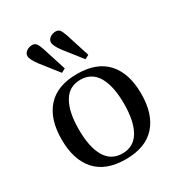

<svg xmlns="http://www.w3.org/2000/svg" viewBox="-179 -871 935 1003"><g transform="rotate(-30 288.5 -369.0)"><path d="M112 -712Q112 -728 127 -739Q142 -750 162 -750Q178 -750 186.5 -738.5Q195 -727 203 -703L249 -559L225 -546L143 -650Q112 -691 112 -712ZM254 -712Q254 -728 269 -739Q284 -750 304 -750Q320 -750 328.5 -738.5Q337 -727 345 -703L391 -559L367 -546L285 -650Q254 -691 254 -712ZM109.5 -55Q49 -122 49 -245Q49 -368 109.5 -435Q170 -502 289 -502Q408 -502 468.5 -435Q529 -368 529 -245Q529 -122 468.5 -55Q408 12 289 12Q170 12 109.5 -55ZM187 -409Q153 -351 153 -245Q153 -139 187 -81Q221 -23 289 -23Q357 -23 391 -81Q425 -139 425 -245Q425 -351 391 -409Q357 -467 289 -467Q221 -467 187 -409Z"/></g></svg>

Font: Linguistics Pro
Style: Regular
Weight: 400
Designer: Stefan Peev, Context Ltd
Foundry: Stefan Peev, Context Ltd
Version: Version 001.000